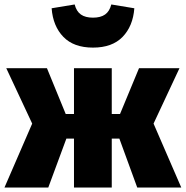

<svg xmlns="http://www.w3.org/2000/svg" viewBox="-25 -839 831 859"><path d="M778 -534 662 -286 786 0H589L509 -219H475V0H306V-219H272L191 0H-5L119 -286L3 -534H185L269 -329H306V-534H475V-329H512L597 -534ZM206 -802 309 -819Q317 -788 337 -774Q357 -760 391 -760Q425 -760 445 -774Q465 -788 473 -819L576 -802Q570 -722 523.5 -674Q477 -626 391 -626Q305 -626 258.5 -674Q212 -722 206 -802Z"/></svg>

Font: Fira Sans Black
Style: Regular
Weight: 900
Designer: Carrois Corporate & Edenspiekermann AG
Foundry: Carrois Corporate GbR & Edenspiekermann AG
Version: Version 4.203